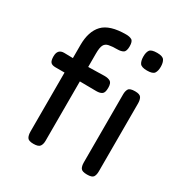

<svg xmlns="http://www.w3.org/2000/svg" viewBox="-165 -827 922 966"><g transform="rotate(30 296.0 -344.0)"><path d="M162 11Q134 11 126.5 -1.5Q119 -14 119 -36V-378H66Q46 -378 38 -387.5Q30 -397 30 -421Q30 -463 68 -463L119 -462V-538Q119 -617 158 -658Q197 -699 292 -699Q312 -699 324.5 -692Q337 -685 337 -656Q337 -627 324.5 -619.5Q312 -612 291 -612Q260 -612 241.5 -608Q223 -604 215.5 -589Q208 -574 208 -540V-462L303 -464Q323 -464 335.5 -456.5Q348 -449 348 -421Q348 -393 336.5 -385Q325 -377 304 -377L208 -378V-33Q208 -13 199.5 -1Q191 11 162 11ZM473 -594Q440 -594 431 -608Q422 -622 422 -647Q422 -671 431 -684Q440 -697 474 -697Q506 -697 515 -683Q524 -669 524 -645Q524 -621 515 -607.5Q506 -594 473 -594ZM473 10Q444 10 436.5 -2Q429 -14 429 -35V-430Q429 -450 436.5 -462Q444 -474 474 -474Q502 -474 509.5 -461.5Q517 -449 517 -428V-34Q517 -13 509.5 -1.5Q502 10 473 10Z"/></g></svg>

Font: Fredoka
Style: Regular
Weight: 400
Designer: Ben Nathan
Foundry: Milena B. Brandão, Ben Nathan
Version: Version 2.001